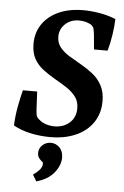

<svg xmlns="http://www.w3.org/2000/svg" viewBox="-56 -624 573 885"><g transform="rotate(5 230.5 -181.5)"><path d="M192 12Q144 12 99 2Q54 -8 21 -27Q23 -72 31 -115Q39 -158 48 -192H114L118 -113Q119 -96 121 -84.5Q123 -73 136 -63Q149 -51 168.5 -45Q188 -39 207 -39Q249 -39 277 -64Q305 -89 305 -131Q305 -163 288 -185Q271 -207 245.5 -223.5Q220 -240 191 -256.5Q162 -273 136 -292.5Q110 -312 94 -340Q78 -368 78 -410Q78 -461 104 -500Q130 -539 178.5 -561.5Q227 -584 294 -584Q331 -584 371 -577Q411 -570 444 -556Q443 -524 437 -483.5Q431 -443 421 -408H358L352 -474Q350 -491 347.5 -502Q345 -513 334 -521Q324 -527 309.5 -531Q295 -535 278 -535Q239 -535 214 -511Q189 -487 189 -453Q189 -424 205.5 -403.5Q222 -383 248 -367Q274 -351 303.5 -334.5Q333 -318 359 -297.5Q385 -277 401.5 -247Q418 -217 418 -174Q418 -117 389.5 -75Q361 -33 310 -10.5Q259 12 192 12ZM146 221 128 191Q142 182 155 168.5Q168 155 169 141Q170 133 167 130Q164 127 159 123Q152 117 147.5 109Q143 101 143 89Q143 68 159 53Q175 38 198 38Q221 38 238 55Q255 72 255 102Q255 137 227.5 171.5Q200 206 146 221Z"/></g></svg>

Font: Rasa SemiBold
Style: Italic
Weight: 600
Italic angle: -7.10001°
Designer: Anna Giedrys (Yrsa+Rasa design), David Brezina (Yrsa art-direction, Rasa art-direction, design)
Foundry: Rosetta Type Foundry
Version: Version 2.004